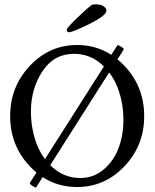

<svg xmlns="http://www.w3.org/2000/svg" viewBox="-20 -861 720 894"><path d="M291 -723.6Q291 -730.5 335.9 -774.4Q380.9 -818.4 407.2 -837.9Q413.1 -840.8 424.8 -840.8Q450.2 -840.8 462.9 -831.5Q475.6 -822.3 475.6 -811.5Q475.6 -789.1 397.5 -750Q319.3 -710.9 300.8 -710.9Q291 -710.9 291 -723.6ZM324.2 -610.4Q231.4 -610.4 177.7 -529.3Q124 -448.2 124 -341.8Q124 -263.7 149.4 -194.3Q174.8 -125 228.5 -78.6Q282.2 -32.2 354.5 -32.2Q417 -32.2 463.9 -72.8Q510.7 -113.3 532.7 -173.3Q554.7 -233.4 554.7 -301.8Q554.7 -379.9 529.3 -448.7Q503.9 -517.6 450.2 -564Q396.5 -610.4 324.2 -610.4ZM527.3 -651.4Q535.2 -649.4 546.9 -641.6Q558.6 -633.8 555.7 -629.9L147.5 12.7Q138.7 9.8 127.4 2Q116.2 -5.9 119.1 -9.8ZM118.7 -554.2Q210 -651.4 338.9 -651.4Q467.8 -651.4 559.6 -554.2Q651.4 -457 651.4 -320.3Q651.4 -183.6 559.6 -86.9Q467.8 9.8 338.9 9.8Q210 9.8 118.7 -86.9Q27.3 -183.6 27.3 -320.3Q27.3 -457 118.7 -554.2Z"/></svg>

Font: Crimson Text
Style: Roman
Weight: 400
Version: Version 0.13